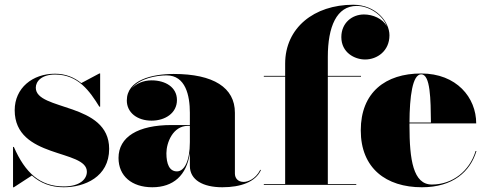

<svg xmlns="http://www.w3.org/2000/svg" viewBox="-20 -780 2055 810"><path d="M38.5 10 114.5 -39.5C150.5 -7.5 194.5 10 249 10C336 10 440.5 -33 440.5 -152C440.5 -350 131 -311 131 -410C131 -437 155.5 -465.5 212.5 -465.5C310.5 -465.5 359 -394.5 399 -330H402.5V-470H399L323 -429.5C294 -453 258 -469 212 -469C117.5 -469 42 -409 42 -315C42 -109 346.5 -151.5 346.5 -55.5C346.5 -25 318 6.5 249 6.5C149 6.5 86 -51 38.5 -160H35V10Z M704 -252.5C562 -252.5 480 -202.5 480 -113.5C480 -37.5 536 10 622.5 10C711 10 767.5 -40 781 -134.5V-80C781 -21 836 10 918 10C996 10 1058.5 -12.5 1081 -63L1078 -63.5C1057.5 -23 1023.5 -12.5 1008 -12.5C984 -12.5 971 -28 971 -48V-304.5C971 -410.5 880.5 -468 713 -468C622 -468 515 -443 515 -356C515 -305 559 -271 619.5 -271C677 -271 726.5 -303 726.5 -358C726.5 -412 678 -441 619.5 -441C585.5 -441 555 -428 536 -407C568.5 -449.5 640.5 -462 683 -462C763 -462 781 -376.5 781 -304.5V-252.5ZM726.5 -57C694.5 -57 682 -88.5 682 -133.5C682 -178 709.5 -249 772.5 -249H781V-180.5C781 -99 757 -57 726.5 -57Z M1093 -3.5V0H1483V-3.5H1363V-456.5H1503V-460H1363V-540C1363 -667 1400 -755 1485 -755C1535 -755 1592 -720 1612 -669.5C1594 -701 1554 -719 1515.5 -719C1465.5 -719 1420 -683.5 1420 -623.5C1420 -558.5 1475.5 -529 1520.5 -529C1571 -529 1623 -565 1623 -631C1623 -688 1566 -760 1470 -760C1305 -760 1183 -662.5 1183 -511.5V-460H1093V-456.5H1183V-3.5Z M1990 -143H1986.5C1961.5 -59 1889.5 -1.5 1802 -1.5C1723 -1.5 1707.5 -106 1707.5 -250C1707.5 -253.5 1707.5 -256.5 1707.5 -259.5H1989C1989 -368.5 1906 -470 1757 -470C1606 -470 1502 -390 1502 -230C1502 -70 1609 10 1760 10C1891 10 1964 -56 1990 -143ZM1757 -466.5C1796 -466.5 1797 -360.5 1798 -263H1707.5C1708 -372 1720 -466.5 1757 -466.5Z"/></svg>

Font: Bodoni* 48pt Fatface
Style: Regular
Weight: 900
Version: Version 2.3